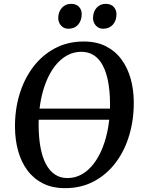

<svg xmlns="http://www.w3.org/2000/svg" viewBox="-20 -969 748 999"><path d="M124 -346 126 -404H585L582.5 -346ZM318.5 10Q252 10 203.2 -14.8Q154.5 -39.5 122.5 -82.8Q90.5 -126 74.5 -183.2Q58.5 -240.5 58 -306Q57 -396.5 81.2 -477.2Q105.5 -558 152.2 -620Q199 -682 265.5 -717.5Q332 -753 416 -753Q482.5 -753 531.5 -728Q580.5 -703 612.2 -659.5Q644 -616 659.8 -559.8Q675.5 -503.5 676 -440Q677 -349 653.2 -267.8Q629.5 -186.5 583 -124.2Q536.5 -62 469.8 -26Q403 10 318.5 10ZM330.5 -42.5Q371.5 -42.5 406.2 -62.2Q441 -82 468.2 -118Q495.5 -154 514.5 -202.5Q533.5 -251 543.2 -309Q553 -367 552.5 -431Q552 -493.5 542.8 -543Q533.5 -592.5 515.2 -627.5Q497 -662.5 469 -681Q441 -699.5 403 -699.5Q362.5 -699.5 327.5 -679.8Q292.5 -660 265.2 -624.5Q238 -589 219 -540.8Q200 -492.5 190.2 -435Q180.5 -377.5 181 -314.5Q181.5 -251 191 -200.5Q200.5 -150 219.2 -115Q238 -80 265.8 -61.2Q293.5 -42.5 330.5 -42.5ZM335 -819.5Q312.5 -819.5 297.5 -836.2Q282.5 -853 283 -877.5Q284 -909 302.8 -929Q321.5 -949 349.5 -949Q377 -949 391.5 -933Q406 -917 405 -893.5Q404.5 -861 386 -840.2Q367.5 -819.5 335 -819.5ZM516 -819.5Q493.5 -819.5 478.5 -836.2Q463.5 -853 464 -877.5Q465 -909 483.2 -929Q501.5 -949 530 -949Q557 -949 571.8 -933Q586.5 -917 586 -893.5Q585.5 -861 566.8 -840.2Q548 -819.5 516 -819.5Z"/></svg>

Font: Merriweather 20pt Medium
Style: Italic
Weight: 500
Italic angle: -7.8°
Version: Version 2.101